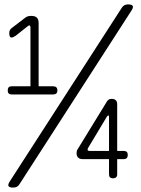

<svg xmlns="http://www.w3.org/2000/svg" viewBox="-20 -800 640 870"><path d="M40 50Q22 50 18.5 43Q15 36 25 21L532 -765Q537 -773 544 -776.5Q551 -780 560 -780Q578 -780 581.5 -773Q585 -766 575 -751L68 35Q63 43 56 46.5Q49 50 40 50ZM474 -10V-79H355Q341 -79 334 -86Q327 -93 327 -106Q327 -111 328 -115.5Q329 -120 332 -124L465 -341Q469 -347 474 -349.5Q479 -352 487 -352Q498 -352 504.5 -346Q511 -340 511 -327V-116H541Q550 -116 554.5 -111.5Q559 -107 559 -98Q559 -89 554.5 -84Q550 -79 541 -79H511V-10Q511 -1 506 3.5Q501 8 492 8Q483 8 478.5 3.5Q474 -1 474 -10ZM33 -372Q24 -372 19.5 -376.5Q15 -381 15 -390Q15 -400 19.5 -404.5Q24 -409 33 -409H118V-674Q118 -680 116.5 -682.5Q115 -685 112 -685Q111 -685 109 -683.5Q107 -682 104 -680L51 -638Q45 -634 40.5 -632Q36 -630 32 -630Q27 -630 24.5 -635Q22 -640 22 -649Q22 -658 24.5 -663Q27 -668 32 -672L92 -718Q99 -724 106 -726Q113 -728 122 -728Q139 -728 147 -720Q155 -712 155 -696V-409H221Q230 -409 235 -404.5Q240 -400 240 -390Q240 -381 235 -376.5Q230 -372 221 -372ZM474 -116V-269Q474 -274 473 -275.5Q472 -277 471 -277Q470 -277 468.5 -276Q467 -275 464 -271L380 -131Q378 -128 377.5 -126Q377 -124 377 -122Q377 -119 379.5 -117.5Q382 -116 388 -116Z"/></svg>

Font: Maple Mono Thin
Style: Regular
Weight: 250
Monospace: yes
Designer: subframe7536
Version: Version 7.000